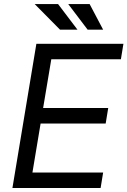

<svg xmlns="http://www.w3.org/2000/svg" viewBox="-20 -948 642 968"><path d="M42.6 0 163.4 -727.3H602.3L589.5 -649.1H238.6L197.4 -403.4H525.6L512.8 -325.3H184.7L143.5 -78.1H500L487.2 0ZM370.7 -798.3H282.7L154.8 -927.6H272.7ZM500 -798.3H421.9L323.9 -927.6H431.8Z"/></svg>

Font: Inter UI
Style: Italic
Weight: 400
Italic angle: -9.39999°
Designer: Rasmus Andersson
Foundry: rsms
Version: 3.2;8d6f07862